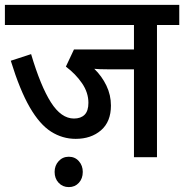

<svg xmlns="http://www.w3.org/2000/svg" viewBox="-20 -642 752 784"><path d="M621 -540V0H527V-359H418Q401 -359 388 -359.5Q375 -360 365 -361Q396 -331 414.5 -292.5Q433 -254 433 -211Q433 -145 392.5 -110Q352 -75 289 -75Q235 -75 188.5 -104.5Q142 -134 101.5 -204Q61 -274 24 -394L107 -421Q146 -290 188 -224Q230 -158 282 -158Q310 -158 325.5 -173.5Q341 -189 341 -222Q341 -264 315 -302Q289 -340 249 -370L282 -440H527V-540H0V-622H712V-540ZM203 60Q203 34 219.5 16Q236 -2 261 -2Q286 -2 302 16Q318 34 318 60Q318 87 302 104.5Q286 122 261 122Q236 122 219.5 104.5Q203 87 203 60Z"/></svg>

Font: Noto Sans SemiCondensed Medium
Style: Italic
Weight: 500
Width: 4
Italic angle: -12°
Designer: Monotype Design Team
Foundry: Monotype Imaging Inc.
Version: Version 2.013; ttfautohint (v1.8.4.7-5d5b)